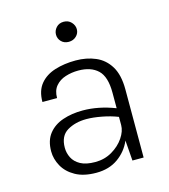

<svg xmlns="http://www.w3.org/2000/svg" viewBox="-103 -744 738 837"><g transform="rotate(-15 266.5 -325.5)"><path d="M229.5 11Q172.5 11 135.5 -9.8Q98.5 -30.5 80.5 -63Q62.5 -95.5 62.5 -130Q62.5 -179 86.5 -209.2Q110.5 -239.5 151 -253.2Q191.5 -267 241 -267Q312 -267 387 -238V-308.5Q387 -380.5 355.8 -410.2Q324.5 -440 267.5 -440Q237 -440 209.5 -431.2Q182 -422.5 164.8 -402.2Q147.5 -382 147.5 -348H81.5Q81.5 -398.5 106.5 -428.8Q131.5 -459 173.8 -472.2Q216 -485.5 267.5 -485.5Q317 -485.5 357.2 -468.2Q397.5 -451 421.2 -412Q445 -373 445 -307.5V0H394.5L387.5 -92Q368.5 -47 328 -18Q287.5 11 229.5 11ZM237 -35.5Q279 -35.5 313 -55.5Q347 -75.5 367 -105Q387 -134.5 387 -162V-199Q354 -212 315.5 -219.2Q277 -226.5 247 -226.5Q196.5 -226.5 160.2 -204.8Q124 -183 124 -130Q124 -106 134.8 -84.5Q145.5 -63 170.2 -49.2Q195 -35.5 237 -35.5ZM261 -571.5Q240 -571.5 227.2 -584.8Q214.5 -598 214.5 -616Q214.5 -634 227.2 -648Q240 -662 261 -662Q282 -662 295.2 -647.8Q308.5 -633.5 308.5 -616Q308.5 -597.5 294.8 -584.5Q281 -571.5 261 -571.5Z"/></g></svg>

Font: Betina Sans Light
Style: Regular
Weight: 300
Designer: Jonathan Pinhorn (font) & Cristiano Sobral (main changes)
Version: Version 2.001;October 6, 2020;FontCreator 13.0.0.2681 64-bit